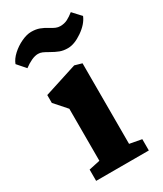

<svg xmlns="http://www.w3.org/2000/svg" viewBox="-223 -895 826 972"><g transform="rotate(-30 190.0 -409.0)"><path d="M0 0ZM104 -80V-384L42 -454V-500L235 -562L277 -550V-79L347 -66V0H39V-66ZM131 -818Q158 -818 178.5 -810.5Q199 -803 221 -789Q237 -779 249 -774Q261 -769 274 -769Q298 -769 316.5 -778.5Q335 -788 355 -804L399 -756Q383 -717 336.5 -685Q290 -653 252 -653Q226 -653 206 -660.5Q186 -668 160 -683Q141 -694 129.5 -699Q118 -704 105 -704Q87 -704 65.5 -694Q44 -684 23 -668L-19 -716Q-10 -741 15.5 -764.5Q41 -788 73 -803Q105 -818 131 -818Z"/></g></svg>

Font: Martel Heavy
Style: Regular
Weight: 900
Designer: Dan Reynolds
Foundry: Dan Reynolds
Version: Version 1.001; ttfautohint (v1.1) -l 5 -r 5 -G 72 -x 0 -D la